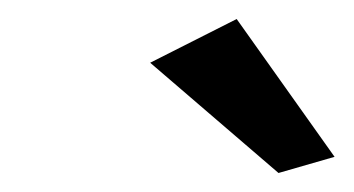

<svg xmlns="http://www.w3.org/2000/svg" viewBox="-20 -803 372 202"><path d="M332 -638 229 -783 138 -737 273 -621Z"/></svg>

Font: Bluebird
Style: LiNrwObl
Weight: 300
Designer: Jasper
Foundry: Cannot Into Space Fonts
Version: Version 0.98